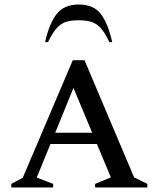

<svg xmlns="http://www.w3.org/2000/svg" viewBox="-20 -832 704 852"><path d="M30 0V-16L81 -43L303 -565H355L575 -45L634 -16V0H402V-16L472 -45L410 -193H204L143 -44L216 -16V0ZM225 -243H389L306 -442ZM180 -645Q199 -729 232 -770.5Q265 -812 329 -812Q395 -812 427 -770.5Q459 -729 478 -645H465Q445 -689 425 -709.5Q405 -730 382 -736Q359 -742 329 -742Q299 -742 276.5 -736Q254 -730 234 -709.5Q214 -689 193 -645Z"/></svg>

Font: Spectral SC Medium
Style: Regular
Weight: 500
Designer: Jean-Baptiste Levee
Foundry: Production Type
Version: Version 2.001